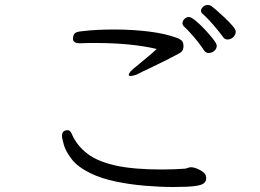

<svg xmlns="http://www.w3.org/2000/svg" viewBox="-20 -763 1040 768"><path d="M914 -615Q911 -612 904.5 -608.5Q898 -605 890 -605Q879 -605 872 -615Q866 -624 850.5 -643Q835 -662 818 -680.5Q801 -699 790 -708Q784 -713 784 -720Q784 -728 792 -735.5Q800 -743 810 -743Q821 -743 829 -736Q831 -735 845.5 -722.5Q860 -710 878 -693Q896 -676 909.5 -660.5Q923 -645 923 -636Q923 -626 914 -615ZM847 -580Q847 -568 837 -559.5Q827 -551 814 -551Q803 -551 795 -563Q787 -576 772.5 -594.5Q758 -613 742.5 -630Q727 -647 717 -656Q710 -662 710 -670Q710 -680 718 -687.5Q726 -695 736 -695Q744 -695 762 -680.5Q780 -666 799.5 -645Q819 -624 833 -606Q847 -588 847 -580ZM298 -590Q272 -590 272 -608V-610Q273 -624 279.5 -630Q286 -636 307 -638Q339 -642 371.5 -643.5Q404 -645 437 -645Q509 -645 574.5 -637Q640 -629 686 -612Q694 -610 704 -603Q714 -596 714 -578Q714 -573 713 -571Q712 -557 696 -549Q674 -537 646 -523Q618 -509 592 -496.5Q566 -484 548 -475.5Q530 -467 527 -465Q511 -459 503 -459Q495 -459 495 -464Q495 -474 527 -499Q547 -516 568.5 -533.5Q590 -551 607 -567Q557 -579 495.5 -585Q434 -591 366 -591Q350 -591 334.5 -591Q319 -591 303 -590ZM746 -94Q754 -94 767 -89Q780 -84 791.5 -75.5Q803 -67 804 -56Q804 -55 804.5 -53.5Q805 -52 805 -50Q805 -38 795.5 -30Q786 -22 757.5 -18.5Q729 -15 672 -15Q621 -15 560.5 -20Q500 -25 442.5 -37Q385 -49 342 -70Q291 -95 267 -126Q243 -157 235.5 -183.5Q228 -210 228 -219Q228 -241 248 -242H252Q262 -242 270 -221Q289 -180 328.5 -149Q368 -118 440 -101.5Q512 -85 627 -85Q654 -85 676.5 -86Q699 -87 715 -88Q723 -88 730 -91Q737 -94 744 -94Z"/></svg>

Font: QiushuiShotai
Style: Regular
Weight: 600
Designer: Fontworks Inc.
Foundry: Fontworks Inc.
Version: Version 1.250